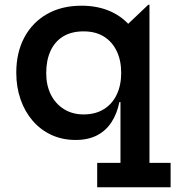

<svg xmlns="http://www.w3.org/2000/svg" viewBox="-20 -578 738 808"><path d="M609 107.5H698V210H389V107.5H487V-204L490 -254V-285.5L487 -354V-447L604 -558H609ZM323 -554Q385.5 -554 436.2 -533.8Q487 -513.5 523 -474Q559 -434.5 577 -377L490 -271.5Q490 -323 471.5 -362.2Q453 -401.5 417.8 -423.8Q382.5 -446 332 -446Q280.5 -446 245.5 -424.5Q210.5 -403 192.5 -363.5Q174.5 -324 174.5 -270.5Q174.5 -218.5 194.2 -179.5Q214 -140.5 249.5 -118.5Q285 -96.5 332 -96.5Q381.5 -96.5 417 -118.5Q452.5 -140.5 471.2 -179.8Q490 -219 490 -271.5L505.5 -148.5H482.5Q472.5 -99.5 449.2 -63.8Q426 -28 388.5 -8.5Q351 11 298.5 11Q242.5 11 196.5 -10.2Q150.5 -31.5 117.5 -69.8Q84.5 -108 66.5 -159.8Q48.5 -211.5 48.5 -272Q48.5 -356.5 82.2 -420Q116 -483.5 177.8 -518.8Q239.5 -554 323 -554Z"/></svg>

Font: Hepta Slab ExtraLight SemiBold
Style: Regular
Weight: 600
Version: Version 1.102